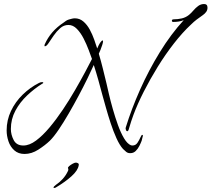

<svg xmlns="http://www.w3.org/2000/svg" viewBox="-20 -656 1051 954"><path d="M612 -4Q608 -4 606 -9.5Q604 -15 604 -18Q604 -21 605 -23Q633 -114 676 -210.5Q719 -307 774 -396.5Q829 -486 893 -556Q881 -551 868 -549Q855 -547 841 -547Q834 -547 834 -553Q834 -560 843 -560Q863 -560 883 -564.5Q903 -569 919 -582Q930 -591 941 -604Q952 -617 965 -626.5Q978 -636 994 -636Q1011 -636 1011 -618Q1011 -606 1004.5 -597Q998 -588 988 -581Q972 -570 957.5 -559Q943 -548 929 -534Q887 -495 844.5 -440.5Q802 -386 764 -324.5Q726 -263 694.5 -201Q663 -139 643 -85Q637 -69 632 -53.5Q627 -38 622 -21Q621 -18 619 -11Q617 -4 612 -4ZM102 109Q71 109 51 91Q31 73 22 46Q13 19 13 -8Q13 -59 34.5 -104.5Q56 -150 93 -186Q130 -222 174 -244Q182 -248 189 -248Q190 -248 192.5 -247.5Q195 -247 195 -245Q195 -243 192.5 -241.5Q190 -240 188 -239Q150 -215 114.5 -181.5Q79 -148 56.5 -106Q34 -64 34 -15Q34 13 48 40Q62 67 96 67Q126 67 159 42.5Q192 18 226 -22.5Q260 -63 292.5 -111.5Q325 -160 353 -208.5Q381 -257 403 -298Q425 -339 437 -363Q431 -380 420.5 -408Q410 -436 395.5 -464.5Q381 -493 362 -512.5Q343 -532 320 -532Q297 -532 279 -516Q261 -500 246.5 -479Q232 -458 221.5 -442Q211 -426 203 -426Q201 -426 201 -429Q201 -431 201.5 -432.5Q202 -434 202 -435Q231 -501 295 -543Q301 -548 308 -552.5Q315 -557 322 -559Q330 -561 337 -563Q344 -565 352 -565Q376 -565 394.5 -549Q413 -533 426 -509Q439 -485 448 -459.5Q457 -434 463 -415Q465 -420 469.5 -429.5Q474 -439 480 -447Q486 -455 490 -455Q492 -455 492 -451Q492 -445 488 -432.5Q484 -420 479 -407.5Q474 -395 471 -389Q482 -352 491 -315.5Q500 -279 509 -242Q513 -224 521 -189.5Q529 -155 540.5 -114.5Q552 -74 566 -35Q580 4 596.5 31.5Q613 59 631 66Q633 67 638 67Q654 67 663 53.5Q672 40 677.5 27Q683 14 687 14Q690 14 690 19Q690 20 687 30.5Q684 41 684 43Q680 54 672.5 69Q665 84 654 94.5Q643 105 628 105H626Q615 105 607 98.5Q599 92 591 84Q574 65 558.5 30.5Q543 -4 530 -43.5Q517 -83 506.5 -120.5Q496 -158 489 -183Q479 -221 468.5 -258.5Q458 -296 446 -333Q434 -306 414.5 -266Q395 -226 371 -181Q347 -136 321.5 -92Q296 -48 272 -12.5Q248 23 228 43Q204 66 170.5 87.5Q137 109 102 109ZM249 278Q246 278 246 276Q246 271 257 263Q297 236 316 197Q322 187 318 180Q316 176 323.5 169.5Q331 163 341 157.5Q351 152 357 152Q362 152 367.5 155Q373 158 371 166Q367 191 335.5 219.5Q304 248 260 274Q255 278 249 278Z"/></svg>

Font: Bonheur Royale
Style: Regular
Weight: 400
Designer: Robert E. Leuschke
Foundry: Robert E. Leuschke
Version: Version 1.010; ttfautohint (v1.8.3)